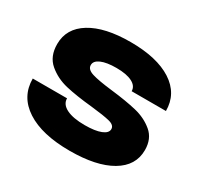

<svg xmlns="http://www.w3.org/2000/svg" viewBox="-122 -679 868 839"><g transform="rotate(30 312.5 -259.5)"><path d="M597 -348H424Q424 -374 395.5 -388.5Q367 -403 316 -403Q267 -403 239.5 -391Q212 -379 212 -358Q212 -336 244 -326Q276 -316 346 -308Q424 -299 476 -286.5Q528 -274 565.5 -242.5Q603 -211 603 -154Q603 -75 528 -31Q453 13 319 13Q179 13 100.5 -38Q22 -89 22 -180H195Q195 -150 228 -133.5Q261 -117 320 -117Q372 -117 401 -128.5Q430 -140 430 -160Q430 -180 400.5 -187.5Q371 -195 306 -202Q225 -210 171.5 -222.5Q118 -235 78.5 -268.5Q39 -302 39 -364Q39 -443 111.5 -487.5Q184 -532 313 -532Q447 -532 522 -483.5Q597 -435 597 -348Z"/></g></svg>

Font: Non Bureau Extended
Style: Bold
Weight: 700
Width: 7
Designer: Jona Saucedo
Foundry: Non Foundry
Version: Version 1.000; ttfautohint (v1.8.4)